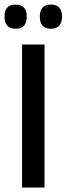

<svg xmlns="http://www.w3.org/2000/svg" viewBox="-27 -838 297 858"><path d="M172 0H71.5V-639H172ZM42.5 -709.5Q18 -709.5 5.5 -723.2Q-7 -737 -7 -762V-765.5Q-7 -790.5 5.5 -804Q18 -817.5 42.5 -817.5Q68 -817.5 80.2 -804Q92.5 -790.5 92.5 -765.5V-762Q92.5 -737 80.2 -723.2Q68 -709.5 42.5 -709.5ZM200.5 -709.5Q175.5 -709.5 163.2 -723.2Q151 -737 151 -762V-765.5Q151 -790.5 163.2 -804Q175.5 -817.5 200.5 -817.5Q225.5 -817.5 237.8 -804Q250 -790.5 250 -765.5V-762Q250 -737 237.8 -723.2Q225.5 -709.5 200.5 -709.5Z"/></svg>

Font: Anek Odia Medium Medium
Style: Regular
Weight: 500
Version: Version 1.003